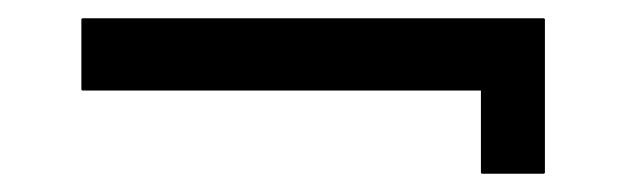

<svg xmlns="http://www.w3.org/2000/svg" viewBox="-20 -390 685 210"><path d="M575 -200 576 -201V-369L575 -370H70L69 -369V-292L70 -291H506V-201L507 -200Z"/></svg>

Font: Hussar Woodtype
Style: SeBd
Weight: 900
Foundry: Cannot Into Space Fonts
Version: Version 1.07